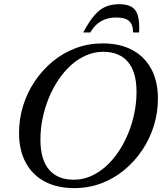

<svg xmlns="http://www.w3.org/2000/svg" viewBox="-20 -908 796 938"><path d="M177.5 -226Q177.5 -128 219.8 -79Q262 -30 340 -30Q384 -30 423.5 -47.2Q463 -64.5 497.2 -95.2Q531.5 -126 559 -167Q586.5 -208 606.2 -256Q626 -304 636.5 -355.8Q647 -407.5 647 -459Q647 -557 604.8 -606Q562.5 -655 484.5 -655Q441 -655 401.2 -637.8Q361.5 -620.5 327.2 -589.8Q293 -559 265.5 -518Q238 -477 218.2 -429Q198.5 -381 188 -329.2Q177.5 -277.5 177.5 -226ZM751.5 -426Q751.5 -358 731.8 -294Q712 -230 675 -174.8Q638 -119.5 587.2 -77.5Q536.5 -35.5 474.5 -12.2Q412.5 11 342.5 11Q258 11 197.8 -21.5Q137.5 -54 105.2 -114.5Q73 -175 73 -259Q73 -327 92.8 -391Q112.5 -455 149.5 -510.2Q186.5 -565.5 237.2 -607.5Q288 -649.5 350 -672.8Q412 -696 482 -696Q566.5 -696 626.8 -663.5Q687 -631 719.2 -570.8Q751.5 -510.5 751.5 -426ZM548 -822.5Q520 -822.5 496.5 -814.5Q473 -806.5 454.2 -790.5Q435.5 -774.5 421.5 -749.5H386.5Q415.5 -803 441.2 -833Q467 -863 496 -875.2Q525 -887.5 562.5 -887.5Q600 -887.5 622.2 -874.8Q644.5 -862 653.5 -831.8Q662.5 -801.5 659.5 -749.5H630Q630.5 -786 611.8 -804.2Q593 -822.5 548 -822.5Z"/></svg>

Font: Newsreader 36pt Medium
Style: Italic
Weight: 500
Italic angle: -17°
Designer: Hugues Gentile
Foundry: Production Type
Version: Version 1.003